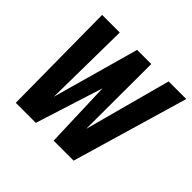

<svg xmlns="http://www.w3.org/2000/svg" viewBox="-145 -756 921 921"><g transform="rotate(45 316.0 -295.5)"><path d="M66.6 0 61.4 -591H180.9L175.2 -149.7L298.7 -591H394.8L393.7 -150L512.6 -591H632.1L459 0H323.5L311.7 -343.3L202.6 0Z"/></g></svg>

Font: Alumni Sans SC Thin
Style: Italic
Weight: 100
Italic angle: -8°
Designer: Robert E. Leuschke
Foundry: Robert E. Leuschke
Version: Version 1.016